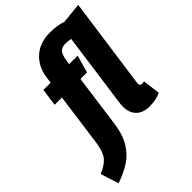

<svg xmlns="http://www.w3.org/2000/svg" viewBox="-362 -877 1216 1216"><g transform="rotate(-45 246.5 -268.5)"><path d="M527 -120 542 -2Q497 18 443 18Q383 18 351 -13.5Q319 -45 319 -103Q319 -119 322 -137L391 -636Q364 -641 345 -641Q311 -641 295.5 -623Q280 -605 274 -565L269 -532H345L312 -415H253L205 -63Q193 25 158.5 80.5Q124 136 75.5 167Q27 198 -43 223L-82 101Q-26 79 1 46Q28 13 38 -56L87 -415H22L38 -532H103L109 -575Q120 -657 176 -708.5Q232 -760 325 -760Q389 -760 438 -743L575 -757L490 -149L489 -139Q489 -127 493.5 -122Q498 -117 508 -117Q517 -117 527 -120Z"/></g></svg>

Font: Fira Sans Condensed ExtraBold
Style: Italic
Weight: 800
Width: 3
Italic angle: -8°
Designer: bBox Type GmbH & Carrois Corporate GbR & Edenspiekermann AG
Foundry: bBox Type GmbH & Carrois Corporate GbR & Edenspiekermann AG
Version: Version 4.301